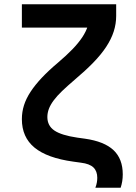

<svg xmlns="http://www.w3.org/2000/svg" viewBox="-20 -760 640 904"><path d="M527 -740H83V-630H466L402 -693Q402 -665 393.5 -638Q385 -611 367 -584Q349 -557 321 -528Q293 -499 253 -465Q209 -428 177 -394Q145 -360 124 -328Q103 -296 93 -264.5Q83 -233 83 -199Q83 -114 142.5 -65Q202 -16 325 1L361 6Q402 11 420 28.5Q438 46 438 77Q438 88 436 99.5Q434 111 429 124H548Q553 109 555.5 93.5Q558 78 558 61Q558 -12 514.5 -53Q471 -94 380 -107L344 -112Q269 -123 236 -145.5Q203 -168 203 -209Q203 -228 210 -247Q217 -266 232.5 -287Q248 -308 272.5 -331.5Q297 -355 331 -384Q382 -427 419 -465Q456 -503 480 -539.5Q504 -576 515.5 -612Q527 -648 527 -685Z"/></svg>

Font: CommitMonoV142 ExtLt
Style: Regular
Weight: 200
Monospace: yes
Designer: Eigil Nikolajsen
Foundry: Eigil Nikolajsen
Version: Version 1.142